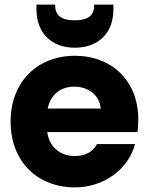

<svg xmlns="http://www.w3.org/2000/svg" viewBox="-20 -804 645 833"><path d="M417 -333H187C199 -394 244 -428 302 -428C364 -428 412 -391 417 -333ZM26 -276C26 -105 141 9 305 9C431 9 537 -70 566 -179H401C385 -150 356 -127 304 -127C246 -127 194 -162 185 -231H576C579 -248 580 -269 580 -286C580 -452 466 -562 305 -562C141 -562 26 -448 26 -276ZM138 -765C138 -658 206 -597 304 -597C404 -597 472 -657 472 -764V-784H389C389 -742 369 -716 304 -716C239 -716 219 -742 219 -784H138Z"/></svg>

Font: Malmofest
Style: Bold
Weight: 700
Designer: Jonny Pinhorn (Poppins), Kolossal
Version: Version 1.004;Glyphs 3.1.2 (3151)